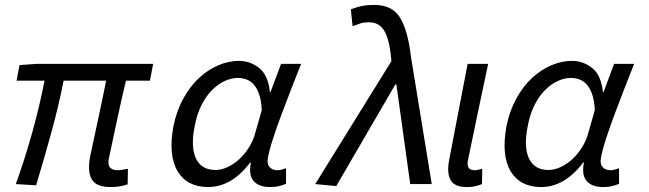

<svg xmlns="http://www.w3.org/2000/svg" viewBox="-20 -744 2624 776"><path d="M427 12Q369 12 351 -19Q333 -50 344 -110Q348 -129 355.5 -164.5Q363 -200 372.5 -243Q382 -286 391.5 -332Q401 -378 409 -418H237Q217 -315 187 -206.5Q157 -98 126 5L44 0Q81 -103 111 -211Q141 -319 160 -418H47L59 -481L130 -486H599L586 -418H489Q479 -377 468.5 -329.5Q458 -282 448.5 -237.5Q439 -193 431.5 -157.5Q424 -122 420 -104Q415 -78 424.5 -67Q434 -56 457 -56Q469 -56 497 -62L496 1Q482 6 465 9Q448 12 427 12Z M821 12Q779 12 748 -4Q717 -20 698 -51.5Q679 -83 674.5 -128.5Q670 -174 681 -234Q694 -297 721 -346Q748 -395 784 -428.5Q820 -462 862 -480Q904 -498 946 -498Q991 -498 1027.5 -469Q1064 -440 1071 -371H1073L1116 -486H1197Q1178 -438 1157.5 -385.5Q1137 -333 1118 -282Q1099 -231 1084 -185.5Q1069 -140 1063 -107Q1058 -82 1069.5 -69Q1081 -56 1101 -56Q1109 -56 1118.5 -58.5Q1128 -61 1136 -64V-1Q1124 4 1108.5 8Q1093 12 1071 12Q1027 12 1005.5 -12Q984 -36 994 -87H991Q916 12 821 12ZM851 -57Q875 -57 900.5 -69Q926 -81 948 -101.5Q970 -122 987 -149.5Q1004 -177 1012 -208L1038 -299Q1036 -339 1027 -364Q1018 -389 1004.5 -403.5Q991 -418 974.5 -423.5Q958 -429 941 -429Q915 -429 888 -416.5Q861 -404 837 -380Q813 -356 794.5 -319.5Q776 -283 767 -235Q750 -150 772 -103.5Q794 -57 851 -57Z M1339 8 1254 0 1562 -497 1560 -518Q1553 -585 1533 -619.5Q1513 -654 1471 -654Q1451 -654 1435.5 -649Q1420 -644 1405 -638L1398 -706Q1417 -714 1439 -719Q1461 -724 1494 -724Q1566 -724 1597.5 -671.5Q1629 -619 1641 -514L1725 0H1638L1582 -403H1578Z M1867 12Q1816 12 1800.5 -17.5Q1785 -47 1796 -101L1870 -486H1953Q1932 -387 1910.5 -285Q1889 -183 1871 -95Q1864 -56 1898 -56Q1910 -56 1929 -62L1928 0Q1916 5 1901.5 8.5Q1887 12 1867 12Z M2167 12Q2125 12 2094 -4Q2063 -20 2044 -51.5Q2025 -83 2020.5 -128.5Q2016 -174 2027 -234Q2040 -297 2067 -346Q2094 -395 2130 -428.5Q2166 -462 2208 -480Q2250 -498 2292 -498Q2337 -498 2373.5 -469Q2410 -440 2417 -371H2419L2462 -486H2543Q2524 -438 2503.5 -385.5Q2483 -333 2464 -282Q2445 -231 2430 -185.5Q2415 -140 2409 -107Q2404 -82 2415.5 -69Q2427 -56 2447 -56Q2455 -56 2464.5 -58.5Q2474 -61 2482 -64V-1Q2470 4 2454.5 8Q2439 12 2417 12Q2373 12 2351.5 -12Q2330 -36 2340 -87H2337Q2262 12 2167 12ZM2197 -57Q2221 -57 2246.5 -69Q2272 -81 2294 -101.5Q2316 -122 2333 -149.5Q2350 -177 2358 -208L2384 -299Q2382 -339 2373 -364Q2364 -389 2350.5 -403.5Q2337 -418 2320.5 -423.5Q2304 -429 2287 -429Q2261 -429 2234 -416.5Q2207 -404 2183 -380Q2159 -356 2140.5 -319.5Q2122 -283 2113 -235Q2096 -150 2118 -103.5Q2140 -57 2197 -57Z"/></svg>

Font: Matigon Symbol
Style: Regular
Weight: 400
Designer: Paul D. Hunt
Foundry: Adobe Systems Incorporated
Version: Version 2.021;PS 2.000;hotconv 1.0.86;makeotf.lib2.5.63406